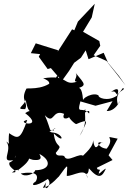

<svg xmlns="http://www.w3.org/2000/svg" viewBox="-20 -958 684 1015"><path d="M509 -31 492 -71 575 -112 554 -137 602 -225C513 -242 596 -236 544 -172C500 -175 479 -220 527 -201C503 -220 486 -133 472 -217C475 -169 393 -124 423 -130C406 -159 334 -92 320 -132C308 -142 279 -126 275 -150C321 -205 274 -163 264 -253C326 -190 315 -255 254 -258C236 -265 235 -258 266 -273C255 -253 260 -281 274 -281C235 -258 257 -256 217 -349C268 -294 254 -384 319 -356C301 -315 357 -335 348 -348C331 -342 377 -301 383 -302C456 -334 441 -316 401 -240C446 -306 424 -346 431 -382C385 -319 463 -401 451 -358C414 -400 384 -346 405 -422L485 -399L575 -423L544 -371C601 -368 630 -461 603 -405C581 -483 653 -480 630 -493C580 -422 609 -488 567 -472C623 -513 601 -455 598 -452C548 -418 496 -443 502 -452C480 -474 404 -440 420 -417C416 -471 410 -513 373 -485C443 -507 432 -508 379 -574C397 -551 359 -527 387 -526C310 -502 344 -566 208 -544C281 -516 209 -492 201 -486C226 -417 221 -450 218 -443C295 -471 295 -531 284 -560C237 -479 135 -493 120 -490C85 -425 132 -418 113 -381C56 -380 109 -397 116 -431C131 -333 160 -392 113 -360C221 -277 53 -308 124 -324C88 -219 75 -222 28 -254C17 -148 59 -179 13 -210C50 -164 -26 -93 54 -113C74 -165 63 -109 30 -99C19 -68 96 -46 43 -46C66 -67 93 -59 73 -57C171 -128 107 -125 154 -113C230 -104 172 -156 194 -141C253 -107 245 -59 166 -58C162 -38 111 -18 90 -41C171 -55 186 -32 170 0C133 24 165 34 233 -12C262 18 205 71 224 5C188 70 236 -22 207 36C255 23 295 -33 289 -22C349 -104 334 -86 333 -28C367 -26 437 -78 443 -15C426 -65 445 -13 450 -68C505 -5 521 -26 540 -67C515 -56 482 -8 509 -60L473 -68ZM185 -658 232 -593 249 -598 296 -543 294 -512 345 -583 372 -626 408 -653 433 -692 448 -645 528 -679 553 -622C584 -584 614 -545 644 -506L609 -556L543 -636L475 -666L510 -716L505 -741L419 -790L465 -866L481 -938L392 -844L373 -798L361 -803L285 -685L287 -692L169 -729L143 -677L192 -672Z"/></svg>

Font: Hussar Lance
Style: ExBdObl
Weight: 700
Foundry: Cannot Into Space Fonts, PlusOne Fonts
Version: Version 2.270